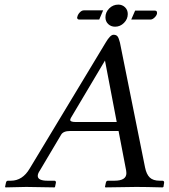

<svg xmlns="http://www.w3.org/2000/svg" viewBox="-20 -813 735 834"><path d="M153 -72Q144 -59 144 -49Q144 -28 187 -28H216Q223 -28 223 -20L219 -1L217 1Q119 -1 94 -1L4 1L2 -1L6 -20Q8 -28 15 -28H27Q78 -28 109 -81L439 -628Q459 -662 473 -662Q485 -662 490.5 -655Q496 -648 501 -628L610 -86Q616 -56 630.5 -42Q645 -28 674 -28H685Q693 -28 693 -20L690 -1L686 1Q611 -1 572 -1L438 1L436 -1L440 -20Q442 -28 449 -28H477Q529 -28 529 -61Q529 -68 528 -72L495 -244H285Q254 -244 245 -227ZM309 -283H487L436 -550L288 -301Q285 -295 285 -292Q285 -283 309 -283ZM494 -793Q511 -793 523 -781.5Q535 -770 535 -752Q535 -730 518.5 -713.5Q502 -697 480 -697Q462 -697 450 -708.5Q438 -720 438 -738Q438 -760 454.5 -776.5Q471 -793 494 -793ZM411 -728H325Q315 -728 315 -737Q315 -739 316 -740Q318 -750 326.5 -759Q335 -768 344 -768H428ZM567 -767H652Q662 -767 662 -758V-754Q660 -745 651 -736.5Q642 -728 633 -728H550Z"/></svg>

Font: Linux Libertine O
Style: Italic
Weight: 400
Italic angle: -12°
Designer: Philipp H. Poll
Foundry: Philipp H. Poll
Version: Version 5.1.6